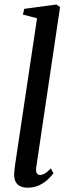

<svg xmlns="http://www.w3.org/2000/svg" viewBox="-20 -838 309 868"><path d="M143.5 -79.5Q141.5 -63 146.5 -55Q151.5 -47 160.5 -47Q170 -47 181.8 -53.2Q193.5 -59.5 210 -77L221.5 -54.5Q213 -42.5 197 -27.2Q181 -12 157.8 -0.8Q134.5 10.5 104 10.5Q86.5 10.5 72.8 4.5Q59 -1.5 51.2 -15.2Q43.5 -29 44 -51.5Q44 -56 44.8 -63.2Q45.5 -70.5 46.5 -79Q47.5 -87.5 48.5 -95L147.5 -755.5L83.5 -772L89.5 -798L235 -817.5L251.5 -806Z"/></svg>

Font: Merriweather 72pt
Style: Italic
Weight: 400
Italic angle: -7.8°
Version: Version 2.101